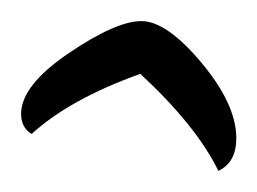

<svg xmlns="http://www.w3.org/2000/svg" viewBox="-20 -568 244 182"><path d="M10 -441Q0 -447 0 -460Q0 -487 45 -517.5Q90 -548 114 -548Q138 -548 171 -508.5Q204 -469 204 -437Q204 -414 187 -406Q166 -449 113 -498Q46 -474 10 -441Z"/></svg>

Font: Dancing Script
Style: Regular
Weight: 400
Designer: Pablo Impallari
Foundry: Pablo Impallari. www.impallari.com
Version: Version 1.002